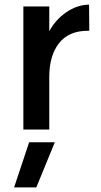

<svg xmlns="http://www.w3.org/2000/svg" viewBox="-20 -560 437 830"><path d="M41 250 106 55H217L137 250ZM360 -427Q277 -427 235 -373Q193 -319 193 -228V0H81V-532H193V-425Q220 -475 266.5 -507Q313 -539 365 -540L366 -427Q363 -427 360 -427Z"/></svg>

Font: Montserrat_am3
Style: Regular
Weight: 400
Designer: Julieta Ulanovsky
Foundry: Julieta Ulanovsky, Armenina letters added by Vahan Hovhannisyan
Version: Version 2.001